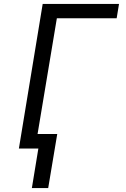

<svg xmlns="http://www.w3.org/2000/svg" viewBox="-20 -755 640 976"><path d="M142 201 175 0H76L197 -735H585L573 -662H269L171 -74H271L225 201Z"/></svg>

Font: Iosevka SS04 Extended
Style: Italic
Weight: 400
Width: 7
Italic angle: -9°
Monospace: yes
Designer: Belleve Invis
Foundry: Belleve Invis
Version: Version 19.0.0; ttfautohint (v1.8.4)